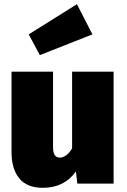

<svg xmlns="http://www.w3.org/2000/svg" viewBox="-20 -876 604 916"><path d="M522 0H349L342 -58Q287 20 184 20Q109 20 72 -25Q35 -70 35 -150V-534H233V-176Q233 -147 241.5 -135.5Q250 -124 266 -124Q280 -124 295.5 -135Q311 -146 324 -168V-534H522ZM421 -712 170 -613 117 -712 347 -856Z"/></svg>

Font: FiraGO Heavy
Style: Regular
Weight: 900
Designer: bBox Type
Foundry: bBox Type GmbH
Version: Version 1.001